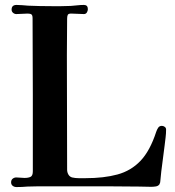

<svg xmlns="http://www.w3.org/2000/svg" viewBox="-20 -755 710 778"><path d="M653 -230Q653 -237 647.5 -241Q642 -245 636 -245Q626 -245 621 -237.5Q616 -230 613 -221Q588 -144 549.5 -103.5Q511 -63 456 -48Q401 -33 326 -33Q313 -33 299 -33Q285 -33 272 -36Q262 -39 257 -48Q252 -57 252 -67Q252 -183 251.5 -300Q251 -417 251 -533Q251 -570 251.5 -606Q252 -642 252 -679Q252 -689 254.5 -694.5Q257 -700 268 -700Q282 -700 294.5 -699Q307 -698 320 -698Q328 -698 332 -704.5Q336 -711 336 -718Q336 -735 320 -735Q307 -735 294 -733.5Q281 -732 267 -731Q248 -730 228.5 -730Q209 -730 189 -730Q165 -730 141.5 -730.5Q118 -731 94 -732Q82 -733 70 -734Q58 -735 47 -735Q27 -735 27 -716Q27 -708 33 -703Q39 -698 46 -698Q58 -698 69.5 -699Q81 -700 92 -700Q103 -700 107.5 -696.5Q112 -693 112 -681Q113 -527 113 -371.5Q113 -216 113 -61Q113 -43 104 -38.5Q95 -34 79 -34Q71 -34 62.5 -35Q54 -36 46 -36Q38 -36 31.5 -31Q25 -26 25 -16Q25 -7 31.5 -2Q38 3 47 3Q58 3 69 2.5Q80 2 91 1Q113 0 134.5 0Q156 0 178 0H292Q355 0 418 0Q481 0 544 1Q557 1 569 1.5Q581 2 593 2Q601 2 611 0.5Q621 -1 626 -8Q630 -15 630 -25Q633 -60 638 -95Q643 -130 647 -165Q649 -182 651 -198Q653 -214 653 -230Z"/></svg>

Font: UoqMunThenKhung
Style: Regular
Weight: 400
Designer: Font-Kai, 金井和夫, 宇文滿月
Foundry: Kazuo Kanai, Moonlit Owen
Version: Version 1.197